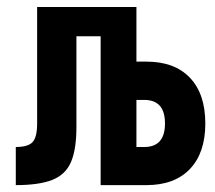

<svg xmlns="http://www.w3.org/2000/svg" viewBox="-20 -538 626 558"><path d="M25.9 0V-110.8Q61.5 -110.8 74.7 -125Q87.9 -139.2 87.9 -178.7V-517.6H376.5V-358.9H405.8Q487.3 -358.9 532 -312Q576.7 -265.1 576.7 -179.2Q576.7 -93.8 532 -46.9Q487.3 0 405.8 0H272.5V-432.6H202.1V-168.9Q202.1 -104 186.3 -67.1Q170.4 -30.3 131.8 -15.1Q93.3 0 25.9 0ZM399.4 -247.6H376.5V-110.8H399.4Q459.5 -110.8 459.5 -179.2Q459.5 -247.6 399.4 -247.6Z"/></svg>

Font: Caskaydia Cove SemiBold
Style: Regular
Weight: 600
Monospace: yes
Designer: Aaron Bell
Foundry: Saja Typeworks
Version: Version 4.300; ttfautohint (v1.8.3)